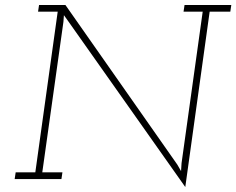

<svg xmlns="http://www.w3.org/2000/svg" viewBox="-20 -720 950 772"><path d="M725 32 252 -638 237 -659 235 -632 150 -27H231L227 0H39L43 -27H122L212 -673H133L137 -700H243L693 -58L708 -32L710 -64L795 -673H718L722 -700H910L906 -673H823Z"/></svg>

Font: Josefin Slab Light
Style: Italic
Weight: 300
Italic angle: -12°
Designer: Santiago Orozco
Foundry: Typemade
Version: Version 2.000